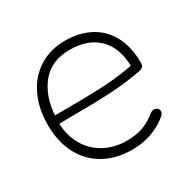

<svg xmlns="http://www.w3.org/2000/svg" viewBox="-117 -617 758 749"><g transform="rotate(-30 261.5 -242.0)"><path d="M39 -240Q39 -315 66.5 -372Q94 -429 144.5 -460.5Q195 -492 261 -492Q324 -492 372.5 -466.5Q421 -441 448 -391Q475 -341 475 -270Q475 -262 473 -257Q471 -252 467 -249.5Q463 -247 457 -245L453 -244Q385 -231 311.5 -227Q238 -223 134 -223Q100 -223 65 -222L66 -259H127Q235 -259 307 -263Q379 -267 452 -282L435 -270Q435 -359 388 -405.5Q341 -452 260 -452Q177 -452 132.5 -398.5Q88 -345 82 -261L81 -246Q77 -184 101 -135.5Q125 -87 171 -60Q217 -33 276 -33Q317 -33 347.5 -43.5Q378 -54 411 -80Q423 -89 434.5 -85Q446 -81 448 -69.5Q450 -58 438 -48Q406 -21 365 -6.5Q324 8 278 8Q206 8 152 -22Q98 -52 68.5 -108Q39 -164 39 -240Z"/></g></svg>

Font: SN Pro Thin
Style: Regular
Weight: 200
Designer: Tobias Whetton
Foundry: Supernotes
Version: Version 1.003;Glyphs 3.3 (3324)